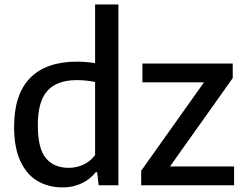

<svg xmlns="http://www.w3.org/2000/svg" viewBox="-20 -828 1092 858"><path d="M43 -261Q43 -406 114.2 -479.2Q185.5 -552.5 325 -552.5Q361.5 -552.5 405 -546V-808H509V0H421L414 -58.5H408Q383 -27 345 -8.8Q307 9.5 260 9.5Q197.5 9.5 148.8 -18.5Q100 -46.5 71.5 -107Q43 -167.5 43 -261ZM405 -135.5V-461.5Q367 -470 323.5 -470Q235 -470 192 -422.5Q149 -375 149 -269.5Q149 -164.5 185 -121.2Q221 -78 287 -78Q321.5 -78 352.8 -92.2Q384 -106.5 405 -135.5ZM739.5 -84H1026V0H611V-65L891.5 -460H616.5V-544H1020V-479Z"/></svg>

Font: Encode Sans Medium
Style: Regular
Weight: 500
Designer: Multiple Designers
Foundry: Impallari Type
Version: Version 2.000